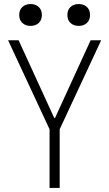

<svg xmlns="http://www.w3.org/2000/svg" viewBox="-20 -929 540 949"><path d="M225 0V-290L20 -730H72L248 -346H252L428 -730H480L275 -290V0ZM131 -801Q106 -801 90.5 -815.5Q75 -830 75 -855Q75 -880 90.5 -894.5Q106 -909 131 -909Q156 -909 171.5 -894.5Q187 -880 187 -855Q187 -830 171.5 -815.5Q156 -801 131 -801ZM369 -801Q344 -801 328.5 -815.5Q313 -830 313 -855Q313 -880 328.5 -894.5Q344 -909 369 -909Q394 -909 409.5 -894.5Q425 -880 425 -855Q425 -830 409.5 -815.5Q394 -801 369 -801Z"/></svg>

Font: M PLUS Code Latin Light
Style: Regular
Weight: 300
Designer: Coji Morishita
Foundry: UNDERFOREST DESIGN
Version: Version 1.002; ttfautohint (v1.8.3)